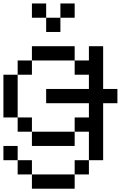

<svg xmlns="http://www.w3.org/2000/svg" viewBox="-20 -937 790 1123"><path d="M0 0V-83.3H83.3V0ZM0 -250V-500H83.3V-250ZM333.3 -833.3V-750H250V-833.3ZM333.3 -916.7H416.7V-833.3H333.3ZM666.7 -416.7V-333.3H583.3V0H500V-166.7H416.7V-250H500V-333.3H250V-416.7H500V-500H416.7V-583.3H500V-666.7H583.3V-416.7ZM250 -916.7V-833.3H166.7V-916.7ZM166.7 -166.7H83.3V-250H166.7ZM166.7 -83.3V-166.7H416.7V-83.3ZM166.7 0V83.3H83.3V0ZM166.7 83.3H416.7V166.7H166.7ZM166.7 -583.3V-500H83.3V-583.3ZM166.7 -666.7H416.7V-583.3H166.7ZM500 0V83.3H416.7V0Z"/></svg>

Font: Galmuri11 Regular
Style: Regular
Weight: 400
Designer: Minseo Lee (Quiple)
Version: Version 2.356;hotconv 1.1.0;makeotfexe 2.6.0 DEVELOPMENT